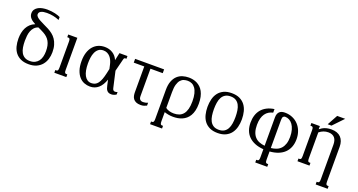

<svg xmlns="http://www.w3.org/2000/svg" viewBox="-49 -1488 4561 2447"><g transform="rotate(20 2231.5 -264.5)"><path d="M278.8 -726.6Q309.6 -726.6 336.9 -723.1Q364.3 -719.7 387.2 -714.4Q410.2 -709 428.2 -702.6Q446.3 -696.3 458.5 -689.9V-650.4Q417.5 -667.5 376.5 -675.8Q335.4 -684.1 289.6 -684.1Q266.1 -684.1 246.3 -680.9Q226.6 -677.7 212.6 -670.9Q198.7 -664.1 190.9 -653.6Q183.1 -643.1 183.1 -627.9Q183.1 -609.4 199.2 -593.8Q215.3 -578.1 241.5 -563.5Q267.6 -548.8 301 -533.4Q334.5 -518.1 369.1 -500Q401.4 -482.9 429.9 -460.4Q458.5 -438 479.7 -406.7Q501 -375.5 513.4 -334Q525.9 -292.5 525.9 -237.3Q525.9 -188 512.2 -143.3Q498.5 -98.6 470 -64.2Q441.4 -29.8 397.2 -9.5Q353 10.7 292 10.7Q228 10.7 183.6 -9.8Q139.2 -30.3 111.3 -65.9Q83.5 -101.6 71 -149.9Q58.6 -198.2 58.6 -254.4Q58.6 -293.9 66.2 -331.5Q73.7 -369.1 90.3 -401.4Q106.9 -433.6 133.5 -458.5Q160.2 -483.4 197.8 -498Q177.2 -508.8 160.2 -520.3Q143.1 -531.7 130.4 -545.7Q117.7 -559.6 110.6 -575.9Q103.5 -592.3 103.5 -612.3Q103.5 -644.5 119.4 -666.5Q135.3 -688.5 160.6 -701.9Q186 -715.3 217 -720.9Q248 -726.6 278.8 -726.6ZM145.5 -254.4Q145.5 -207.5 152.1 -167Q158.7 -126.5 175.3 -96.9Q191.9 -67.4 220.2 -50.3Q248.5 -33.2 292 -33.2Q332.5 -33.2 361.3 -47.9Q390.1 -62.5 408.7 -87.6Q427.2 -112.8 435.8 -147.2Q444.3 -181.6 444.3 -221.2Q444.3 -262.2 437.3 -294.7Q430.2 -327.1 416 -352.8Q401.9 -378.4 379.9 -398.4Q357.9 -418.5 328.6 -434.6Q309.1 -445.3 289.3 -454.8Q269.5 -464.4 250 -473.1Q216.3 -461.9 195.8 -439.2Q175.3 -416.5 164.1 -387Q152.8 -357.4 149.2 -323Q145.5 -288.6 145.5 -254.4Z M761.2 -518.6V-85Q761.2 -69.8 762.7 -60.5Q764.2 -51.3 767.6 -45.9Q771 -40.5 775.6 -38.6Q780.3 -36.6 787.1 -36.6H800.3V0H637.7V-36.6H651.4Q657.7 -36.6 662.6 -38.6Q667.5 -40.5 670.9 -45.9Q674.3 -51.3 675.8 -60.5Q677.2 -69.8 677.2 -85V-433.6Q677.2 -448.7 675.8 -458Q674.3 -467.3 670.9 -472.7Q667.5 -478 662.6 -480Q657.7 -481.9 651.4 -481.9H637.7V-518.6Z M1123.5 10.7Q1082.5 10.7 1044.4 -3.9Q1006.3 -18.6 977.1 -51Q947.8 -83.5 930.2 -134.8Q912.6 -186 912.6 -259.3Q912.6 -326.7 929.4 -377.4Q946.3 -428.2 975.8 -461.9Q1005.4 -495.6 1045.2 -512.5Q1085 -529.3 1131.3 -529.3Q1192.9 -529.3 1240 -499.8Q1287.1 -470.2 1310.1 -415.5L1332.5 -518.6H1440.9V-481.9H1427.2Q1417 -481.9 1411.9 -476.8Q1406.7 -471.7 1402.8 -456.1L1361.3 -291L1411.1 -71.3Q1415 -52.7 1424.6 -44.9Q1434.1 -37.1 1446.8 -37.1Q1454.1 -37.1 1462.2 -39.1Q1470.2 -41 1479 -44.4V-10.3Q1463.4 -0.5 1446.5 5.1Q1429.7 10.7 1412.6 10.7Q1390.6 10.7 1376.2 4.2Q1361.8 -2.4 1352.3 -14.2Q1342.8 -25.9 1337.2 -42Q1331.5 -58.1 1327.6 -76.7L1311 -151.9Q1283.2 -70.8 1235.8 -30Q1188.5 10.7 1123.5 10.7ZM1130.4 -481.4Q1089.4 -481.4 1064 -460.9Q1038.6 -440.4 1024.2 -408.2Q1009.8 -376 1004.6 -336.7Q999.5 -297.4 999.5 -259.3Q999.5 -208.5 1007.3 -167.2Q1015.1 -126 1031 -96.9Q1046.9 -67.9 1070.3 -52.2Q1093.8 -36.6 1124.5 -36.6Q1152.3 -36.6 1174.1 -46.9Q1195.8 -57.1 1212.9 -79.3Q1230 -101.6 1243.4 -137.5Q1256.8 -173.3 1268.1 -224.6L1281.2 -284.7L1268.1 -343.8Q1261.7 -371.6 1250.2 -396.5Q1238.8 -421.4 1221.7 -440.4Q1204.6 -459.5 1181.6 -470.5Q1158.7 -481.4 1130.4 -481.4Z M1827.1 -35.2Q1861.8 -35.2 1891.6 -49.3V-10.3Q1875 -1.5 1855 4.6Q1835 10.7 1811.5 10.7Q1772 10.7 1747.6 -0.7Q1723.1 -12.2 1710 -30.3Q1696.8 -48.3 1692.1 -71Q1687.5 -93.8 1687.5 -116.2V-467.3H1544.9V-518.6H1938V-467.3H1771.5V-94.2Q1771.5 -85.9 1773.2 -75.7Q1774.9 -65.4 1780.8 -56.4Q1786.6 -47.4 1797.6 -41.3Q1808.6 -35.2 1827.1 -35.2Z M2131.8 -66.4Q2153.8 -49.3 2182.6 -41Q2211.4 -32.7 2245.1 -32.7Q2285.6 -32.7 2317.6 -45.2Q2349.6 -57.6 2371.6 -84.7Q2393.6 -111.8 2405 -154.5Q2416.5 -197.3 2416.5 -258.3Q2416.5 -319.8 2405.5 -363Q2394.5 -406.2 2375 -433.3Q2355.5 -460.4 2329.1 -472.9Q2302.7 -485.4 2272 -485.4Q2245.6 -485.4 2220.5 -477.5Q2195.3 -469.7 2175.5 -447.5Q2155.8 -425.3 2143.8 -385.3Q2131.8 -345.2 2131.8 -280.3ZM2131.8 113.8Q2131.8 128.9 2133.3 138.2Q2134.8 147.5 2138.2 152.8Q2141.6 158.2 2146.2 160.2Q2150.9 162.1 2157.7 162.1H2170.9V198.7H2008.3V162.1H2022Q2028.3 162.1 2033.2 160.2Q2038.1 158.2 2041.5 152.8Q2044.9 147.5 2046.4 138.2Q2047.9 128.9 2047.9 113.8V-280.3Q2047.9 -351.6 2066.7 -399.4Q2085.4 -447.3 2116.7 -476.1Q2147.9 -504.9 2188.2 -517.1Q2228.5 -529.3 2272 -529.3Q2300.8 -529.3 2329.1 -523.4Q2357.4 -517.6 2383.1 -504.6Q2408.7 -491.7 2430.9 -470.9Q2453.1 -450.2 2469.2 -420.2Q2485.4 -390.1 2494.4 -349.9Q2503.4 -309.6 2503.4 -258.3Q2503.4 -205.1 2493.4 -164.3Q2483.4 -123.5 2465.6 -93.8Q2447.8 -64 2423.8 -43.9Q2399.9 -23.9 2371.8 -11.7Q2343.8 0.5 2313 5.6Q2282.2 10.7 2251 10.7Q2219.2 10.7 2189.7 5.6Q2160.2 0.5 2131.8 -9.3Z M2620.6 -259.3Q2620.6 -315.4 2633.1 -364.5Q2645.5 -413.6 2673.3 -450.2Q2701.2 -486.8 2745.6 -508.1Q2790 -529.3 2854 -529.3Q2917.5 -529.3 2961.9 -508.1Q3006.3 -486.8 3034.2 -450.2Q3062 -413.6 3074.7 -364.5Q3087.4 -315.4 3087.4 -259.3Q3087.4 -203.1 3074.7 -154.1Q3062 -105 3034.2 -68.4Q3006.3 -31.7 2961.9 -10.5Q2917.5 10.7 2854 10.7Q2790 10.7 2745.6 -10.5Q2701.2 -31.7 2673.3 -68.4Q2645.5 -105 2633.1 -154.1Q2620.6 -203.1 2620.6 -259.3ZM2707.5 -259.3Q2707.5 -212.4 2713.9 -171.1Q2720.2 -129.9 2736.6 -99.4Q2752.9 -68.8 2781.2 -51Q2809.6 -33.2 2854 -33.2Q2898.4 -33.2 2926.8 -51Q2955.1 -68.8 2971.4 -99.4Q2987.8 -129.9 2994.1 -171.1Q3000.5 -212.4 3000.5 -259.3Q3000.5 -306.2 2994.1 -347.4Q2987.8 -388.7 2971.4 -419.2Q2955.1 -449.7 2926.5 -467.5Q2897.9 -485.4 2854 -485.4Q2810.1 -485.4 2781.5 -467.5Q2752.9 -449.7 2736.6 -419.2Q2720.2 -388.7 2713.9 -347.4Q2707.5 -306.2 2707.5 -259.3Z M3558.6 -42Q3600.6 -46.4 3634.5 -60.3Q3668.5 -74.2 3692.1 -100.3Q3715.8 -126.5 3728.8 -165.5Q3741.7 -204.6 3741.7 -259.3Q3741.7 -312 3730 -353Q3718.3 -394 3698.5 -421.9Q3678.7 -449.7 3651.9 -464.4Q3625 -479 3595.2 -479Q3579.1 -479 3568.8 -467Q3558.6 -455.1 3558.6 -423.8ZM3474.6 4.9Q3407.2 0 3356.7 -20.8Q3306.2 -41.5 3272.2 -75.4Q3238.3 -109.4 3221.4 -155.8Q3204.6 -202.1 3204.6 -259.3Q3204.6 -313.5 3218.8 -358.4Q3232.9 -403.3 3261.5 -437.5Q3290 -471.7 3333 -493.9Q3376 -516.1 3433.1 -524.4V-476.1Q3401.4 -469.2 3375.5 -453.4Q3349.6 -437.5 3330.8 -411.1Q3312 -384.8 3301.8 -347.2Q3291.5 -309.6 3291.5 -259.3Q3291.5 -204.6 3304 -165.5Q3316.4 -126.5 3340.1 -100.3Q3363.8 -74.2 3397.7 -60.3Q3431.6 -46.4 3474.6 -42V-427.2Q3474.6 -455.1 3482.2 -474.4Q3489.7 -493.7 3502.9 -505.4Q3516.1 -517.1 3534.2 -522.5Q3552.2 -527.8 3573.7 -527.8Q3631.3 -527.8 3678.5 -507.3Q3725.6 -486.8 3758.8 -450.9Q3792 -415 3810.3 -366Q3828.6 -316.9 3828.6 -259.3Q3828.6 -200.2 3810.5 -153.6Q3792.5 -106.9 3758.1 -73.2Q3723.6 -39.6 3673.3 -19.8Q3623 0 3558.6 4.9V113.8Q3558.6 128.9 3560.1 138.2Q3561.5 147.5 3564.9 152.8Q3568.4 158.2 3573 160.2Q3577.6 162.1 3584.5 162.1H3597.7V198.7H3435.1V162.1H3448.7Q3455.1 162.1 3460 160.2Q3464.8 158.2 3468.3 152.8Q3471.7 147.5 3473.1 138.2Q3474.6 128.9 3474.6 113.8Z M4059.1 -85Q4059.1 -69.8 4060.5 -60.5Q4062 -51.3 4065.4 -45.9Q4068.8 -40.5 4073.5 -38.6Q4078.1 -36.6 4085 -36.6H4098.1V0H3935.5V-36.6H3949.2Q3955.6 -36.6 3960.4 -38.6Q3965.3 -40.5 3968.8 -45.9Q3972.2 -51.3 3973.6 -60.5Q3975.1 -69.8 3975.1 -85V-433.6Q3975.1 -448.7 3973.6 -458Q3972.2 -467.3 3968.8 -472.7Q3965.3 -478 3960.4 -480Q3955.6 -481.9 3949.2 -481.9H3935.5V-518.6H4050.3V-475.1Q4064.9 -487.3 4081.1 -497.3Q4097.2 -507.3 4116 -514.4Q4134.8 -521.5 4157 -525.4Q4179.2 -529.3 4205.6 -529.3Q4247.6 -529.3 4279.8 -517.6Q4312 -505.9 4333.7 -483.4Q4355.5 -460.9 4366.7 -429Q4377.9 -397 4377.9 -356V113.8Q4377.9 128.9 4379.4 138.2Q4380.9 147.5 4384.3 152.8Q4387.7 158.2 4392.3 160.2Q4397 162.1 4403.8 162.1H4417V198.7H4254.4V162.1H4268.1Q4274.4 162.1 4279.3 160.2Q4284.2 158.2 4287.6 152.8Q4291 147.5 4292.5 138.2Q4293.9 128.9 4293.9 113.8V-353Q4293.9 -382.3 4287.6 -406Q4281.2 -429.7 4267.6 -446.3Q4253.9 -462.9 4232.4 -471.9Q4210.9 -481 4181.2 -481Q4114.3 -481 4059.1 -436ZM4213.4 -715.8H4322.3L4187.5 -574.7H4136.2Z"/></g></svg>

Font: Arian Grqi
Style: Regular
Weight: 400
Designer: Ruben Hakobyan (Tarumian)
Foundry: Ruben Hakobyan (Tarumian)
Version: Version 1.003